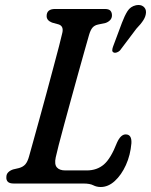

<svg xmlns="http://www.w3.org/2000/svg" viewBox="-20 -736 606 770"><path d="M314.5 0H35.5Q18 0 11.2 -7.2Q4.5 -14.5 5.5 -26Q5.5 -37.5 13 -45Q20.5 -52.5 32.5 -56.5L56 -62Q72.5 -66.5 81.8 -77.2Q91 -88 97 -110.5Q102.5 -130.5 113.5 -169.8Q124.5 -209 138.2 -259Q152 -309 166.5 -362.5Q181 -416 194 -465Q207 -514 216.8 -551Q226.5 -588 230 -604.5Q236 -631 215.5 -638L188.5 -645.5Q167 -654 167 -671.5Q167 -700 201 -700H400.5Q416.5 -700 422.8 -693Q429 -686 429 -674.5Q429 -663 421.5 -655.2Q414 -647.5 403.5 -644L373 -637.5Q359 -634.5 351 -625.2Q343 -616 337 -595.5Q330.5 -573 319 -532.2Q307.5 -491.5 293.5 -441Q279.5 -390.5 265 -337.8Q250.5 -285 237.5 -237.2Q224.5 -189.5 215.5 -154.5Q206.5 -119.5 203.5 -105Q197.5 -77 208 -64.8Q218.5 -52.5 242 -52.5H327.5Q369 -52.5 396.8 -76.5Q424.5 -100.5 449 -163.5Q464 -197 484 -197Q509 -197 507 -161.5Q503 -114 485 -74.2Q467 -34.5 440.5 -10.2Q414 14 384 14Q367.5 14 354 7Q340.5 0 314.5 0ZM469 -644.5Q479.5 -672.5 491.2 -691.2Q503 -710 525.5 -715Q544 -718.5 555 -709.8Q566 -701 565.5 -686.5Q565 -671 555.2 -655.5Q545.5 -640 527 -621L461 -533.5Q456 -528.5 448.8 -525.8Q441.5 -523 436 -525.5Q430 -528 430.2 -534.8Q430.5 -541.5 433.5 -549.5Z"/></svg>

Font: Fraunces 72pt SuperSoft
Style: Italic
Weight: 400
Italic angle: -16°
Version: Version 1.000;[b76b70a41]